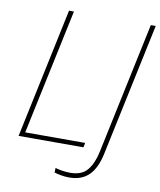

<svg xmlns="http://www.w3.org/2000/svg" viewBox="-95 -789 865 1038"><g transform="rotate(10 337.5 -270.0)"><path d="M48 0 199 -714H226L80 -25H409L404 0ZM356 174Q334 174 311 170Q288 166 274 161L275 136Q294 142 316 145Q338 148 357 148Q421 148 451.5 110Q482 72 495 9L648 -714H675L521 13Q504 95 464 134.5Q424 174 356 174Z"/></g></svg>

Font: Noto Sans Thin
Style: Italic
Weight: 100
Italic angle: -12°
Designer: Monotype Design Team
Foundry: Monotype Imaging Inc.
Version: Version 2.013; ttfautohint (v1.8.4.7-5d5b)